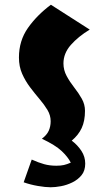

<svg xmlns="http://www.w3.org/2000/svg" viewBox="-20 -583 459 811"><path d="M194 208Q172 208 140 202.5Q108 197 80 187L114 91Q143 104 166.5 110.5Q190 117 218 117Q237 117 250 114Q263 111 279 104Q267 80 240.5 55Q214 30 157 3Q178 -13 186 -31Q194 -49 194 -71Q194 -96 180.5 -118.5Q167 -141 147 -164.5Q127 -188 107 -214.5Q87 -241 73.5 -271.5Q60 -302 60 -340Q60 -411 98 -465Q136 -519 195 -563L359 -458Q311 -429 279.5 -393.5Q248 -358 248 -315Q248 -287 261.5 -262Q275 -237 293.5 -213.5Q312 -190 325.5 -166Q339 -142 339 -115Q339 -72 325 -42Q311 -12 283 11Q308 30 324 54.5Q340 79 340 108Q340 138 324.5 157Q309 176 285.5 187.5Q262 199 237.5 203.5Q213 208 194 208Z"/></svg>

Font: Joti One
Style: Regular
Weight: 400
Designer: Eduardo Rodriguez Tunni
Foundry: Eduardo Rodriguez Tunni
Version: Version 1.002; ttfautohint (v1.8.4.7-5d5b);gftools[0.9.24]